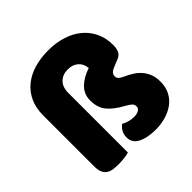

<svg xmlns="http://www.w3.org/2000/svg" viewBox="-173 -802 970 970"><g transform="rotate(-45 312.0 -317.0)"><path d="M54 -436Q54 -490 73 -530.5Q92 -571 126 -598Q160 -625 205.5 -638Q251 -651 304 -651Q359 -651 405 -636.5Q451 -622 484.5 -594.5Q518 -567 537 -527.5Q556 -488 556 -438Q556 -413 548.5 -396.5Q541 -380 521 -372L477 -354Q449 -343 449 -320Q449 -309 456.5 -301.5Q464 -294 476 -289Q503 -277 525 -263Q547 -249 562 -231Q577 -213 585.5 -190.5Q594 -168 594 -139Q594 -99 578.5 -69.5Q563 -40 536.5 -21Q510 -2 476 7.5Q442 17 406 17Q346 17 309.5 -2Q273 -21 273 -59Q273 -82 282.5 -98Q292 -114 306 -124Q320 -116 337 -111Q354 -106 374 -106Q394 -106 407 -113.5Q420 -121 420 -135Q420 -149 410 -158Q400 -167 380 -178Q328 -206 301.5 -238Q275 -270 275 -322Q275 -366 305 -396Q335 -426 386 -443Q383 -476 361.5 -494.5Q340 -513 306 -513Q270 -513 247 -491Q224 -469 224 -426V-1Q214 2 192.5 5Q171 8 148 8Q126 8 108.5 5Q91 2 79 -7Q67 -16 60.5 -31.5Q54 -47 54 -72Z"/></g></svg>

Font: Baloo Bhai
Style: Regular
Weight: 400
Designer: Supriya Tembe, Noopur Datye and Ek Type
Foundry: Ek Type
Version: Version 1.100;PS 1.000;hotconv 1.0.88;makeotf.lib2.5.647800;